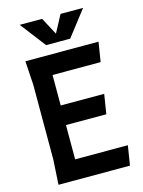

<svg xmlns="http://www.w3.org/2000/svg" viewBox="-140 -1046 841 1126"><g transform="rotate(-15 280.5 -482.5)"><path d="M524 -119 505 0H71L80 -150V-605L71 -750H515L496 -631H204V-446H468L449 -327H204V-119ZM479 -965 359 -810H213L94 -965H230L286 -860L342 -965Z"/></g></svg>

Font: Farro Medium
Style: Regular
Weight: 500
Designer: Aceler Chua
Foundry: Grayscale Limited
Version: Version 1.101